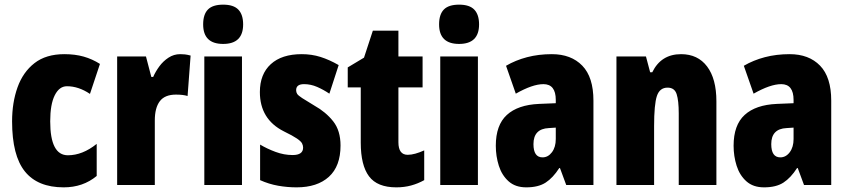

<svg xmlns="http://www.w3.org/2000/svg" viewBox="-20 -796 3645 826"><path d="M254 10Q142 10 87 -58.5Q32 -127 32 -274Q32 -355 55.5 -420.5Q79 -486 128.5 -524.5Q178 -563 257 -563Q303 -563 340 -552.5Q377 -542 410 -521L367 -392Q318 -425 268 -425Q235 -425 215.5 -386Q196 -347 196 -274Q196 -128 272 -128Q335 -128 396 -177V-39Q337 10 254 10Z M755 -563Q765 -563 775 -562Q785 -561 800 -557L787 -383Q768 -389 737 -389Q689 -389 667.5 -360.5Q646 -332 646 -278V0H484V-553H608L631 -465H639Q649 -488 665.5 -510.5Q682 -533 705 -548Q728 -563 755 -563Z M940 -776Q985 -776 1005.5 -754.5Q1026 -733 1026 -691Q1026 -607 940 -607Q854 -607 854 -691Q854 -734 874.5 -755Q895 -776 940 -776ZM1021 -553V0H859V-553Z M1445 -170Q1445 -81 1395 -35.5Q1345 10 1256 10Q1216 10 1176.5 3Q1137 -4 1099 -21V-174Q1129 -156 1165.5 -142.5Q1202 -129 1239 -129Q1284 -129 1284 -161Q1284 -170 1279.5 -179Q1275 -188 1257.5 -200Q1240 -212 1201 -231Q1098 -283 1098 -400Q1098 -477 1145 -520Q1192 -563 1278 -563Q1321 -563 1359 -551Q1397 -539 1437 -516L1397 -393Q1372 -410 1344.5 -422Q1317 -434 1288 -434Q1254 -434 1254 -408Q1254 -399 1258.5 -392Q1263 -385 1280 -374Q1297 -363 1332 -342Q1382 -314 1413.5 -274Q1445 -234 1445 -170Z M1734 -130Q1749 -130 1767 -135Q1785 -140 1805 -149V-21Q1778 -6 1748.5 2Q1719 10 1685 10Q1603 10 1567.5 -37.5Q1532 -85 1532 -182V-420H1476V-506L1546 -548L1584 -664H1694V-553H1798V-420H1694V-184Q1694 -130 1734 -130Z M1955 -776Q2000 -776 2020.5 -754.5Q2041 -733 2041 -691Q2041 -607 1955 -607Q1869 -607 1869 -691Q1869 -734 1889.5 -755Q1910 -776 1955 -776ZM2036 -553V0H1874V-553Z M2354 -563Q2437 -563 2485 -513.5Q2533 -464 2533 -363V0H2416L2389 -73H2386Q2359 -31 2327.5 -10.5Q2296 10 2244 10Q2197 10 2168 -16Q2139 -42 2126 -83Q2113 -124 2113 -169Q2113 -258 2160.5 -301.5Q2208 -345 2299 -349L2371 -352V-366Q2371 -434 2318 -434Q2271 -434 2199 -393L2157 -513Q2198 -537 2247.5 -550Q2297 -563 2354 -563ZM2341 -245Q2275 -242 2275 -176Q2275 -119 2314 -119Q2338 -119 2354.5 -141Q2371 -163 2371 -198V-247Z M2910 -563Q2982 -563 3022 -510Q3062 -457 3062 -360V0H2900V-308Q2900 -363 2891 -391Q2882 -419 2852 -419Q2818 -419 2806 -383Q2794 -347 2794 -253V0H2632V-553H2759L2777 -485H2786Q2824 -563 2910 -563Z M3377 -563Q3460 -563 3508 -513.5Q3556 -464 3556 -363V0H3439L3412 -73H3409Q3382 -31 3350.5 -10.5Q3319 10 3267 10Q3220 10 3191 -16Q3162 -42 3149 -83Q3136 -124 3136 -169Q3136 -258 3183.5 -301.5Q3231 -345 3322 -349L3394 -352V-366Q3394 -434 3341 -434Q3294 -434 3222 -393L3180 -513Q3221 -537 3270.5 -550Q3320 -563 3377 -563ZM3364 -245Q3298 -242 3298 -176Q3298 -119 3337 -119Q3361 -119 3377.5 -141Q3394 -163 3394 -198V-247Z"/></svg>

Font: Noto Sans Sinhala ExtraCondensed Black
Style: Regular
Weight: 900
Width: 2
Designer: Jelle Bosma - Monotype Design Team
Foundry: Monotype Imaging Inc.
Version: Version 2.006; ttfautohint (v1.8.4.7-5d5b)